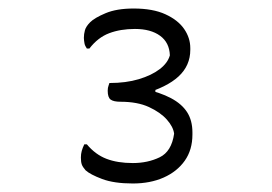

<svg xmlns="http://www.w3.org/2000/svg" viewBox="-20 -800 640 451"><path d="M427 -683Q427 -646 399.5 -620.5Q372 -595 316 -579L345 -604V-569L316 -592Q356 -583 381.5 -569.5Q407 -556 419.5 -536.5Q432 -517 432 -489V-484Q432 -448 414 -422.5Q396 -397 364.5 -383Q333 -369 292 -369Q248 -369 220 -379.5Q192 -390 181 -400Q174 -408 172 -414Q170 -420 170 -430Q170 -434 170.5 -438Q171 -442 172 -445.5Q173 -449 174.5 -453Q176 -457 178 -461H184Q204 -437 230 -427Q256 -417 292 -417Q327 -417 355 -430.5Q383 -444 389 -486Q387 -502 372 -519Q357 -536 330 -548.5Q303 -561 263 -561Q247 -561 240 -566Q233 -571 233 -587Q233 -591 233.5 -593.5Q234 -596 235 -599Q236 -602 237 -605Q276 -605 306 -614Q336 -623 355 -637.5Q374 -652 379 -670Q378 -700 356 -716Q334 -732 297 -732Q263 -732 236.5 -722Q210 -712 190 -686H184Q182 -689 180.5 -692Q179 -695 178.5 -698Q178 -701 177.5 -704.5Q177 -708 177 -711Q177 -720 179.5 -729Q182 -738 192 -748Q202 -758 228 -769Q254 -780 294 -780Q339 -780 368.5 -766.5Q398 -753 412.5 -732Q427 -711 427 -687Z"/></svg>

Font: Recursive Monospace Casual Light
Style: Regular
Weight: 300
Version: Version 1.047